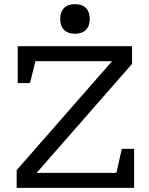

<svg xmlns="http://www.w3.org/2000/svg" viewBox="-20 -902 714 922"><path d="M269 -811Q269 -845 287.5 -863.5Q306 -882 340 -882Q374 -882 392.5 -863.5Q411 -845 411 -811Q411 -777 392.5 -758.5Q374 -740 340 -740Q306 -740 287.5 -758.5Q269 -777 269 -811ZM624 -187V0H60V-85L518 -608H150L124 -503H65V-680H614V-595L156 -72H539L565 -187Z"/></svg>

Font: Rhodium Libre
Style: Regular
Weight: 400
Designer: James Puckett
Foundry: Dunwich Type Founders
Version: Version 1.001; ttfautohint (v1.3)